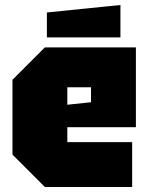

<svg xmlns="http://www.w3.org/2000/svg" viewBox="-20 -750 595 770"><path d="M30 -130V-430L160 -560H525V-240H250V-180H510V0H160ZM250 -330 345 -340V-400H250ZM168 -600V-700L463 -730V-600Z"/></svg>

Font: Tektur SemiCondensed Black
Style: Regular
Weight: 900
Width: 4
Designer: Adam Jagosz
Foundry: Adam Jagosz
Version: Version 1.005;gftools[0.9.30]